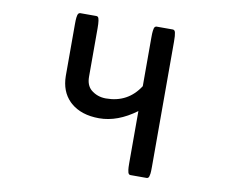

<svg xmlns="http://www.w3.org/2000/svg" viewBox="-82 -834 1163 969"><g transform="rotate(10 500.0 -349.5)"><path d="M455.1 -329.1Q567.9 -329.1 627.9 -422.4V-670.9Q627.9 -695.8 629.4 -705.8Q630.9 -715.8 631.8 -719Q632.8 -722.2 633.8 -723.9Q634.8 -725.6 636.2 -727.1Q639.6 -730.5 644.5 -730.5H727.5Q732.4 -730.5 735.8 -727.1Q738.3 -724.6 739.3 -721.4Q740.2 -718.3 740.7 -716.8Q744.1 -703.6 744.1 -670.9V-29.3Q744.1 -4.4 742.7 5.6Q741.2 15.6 739.7 20Q738.3 24.4 735.4 27.3Q732.4 30.3 727.5 30.3H644.5Q639.6 30.3 636.7 27.3Q633.8 24.4 632.3 20Q630.9 15.6 629.4 5.6Q627.9 -4.4 627.9 -29.3V-294.9Q533.2 -224.6 438.5 -224.6Q347.2 -224.6 292.5 -272L284.2 -279.8Q237.3 -327.1 236.3 -405.3V-670.9Q236.3 -695.8 237.8 -705.8Q239.3 -715.8 240.2 -718.5Q241.2 -721.2 241.7 -722.2Q243.7 -727.5 248.5 -729.5Q250.5 -730.5 252.9 -730.5H335.9Q340.8 -730.5 344.2 -727.1Q352.5 -718.8 352.5 -670.9V-421.9Q352.5 -378.9 377.9 -356.4Q410.6 -329.1 455.1 -329.1Z"/></g></svg>

Font: YuPearl-SemiBold
Style: SemiBold
Weight: 600
Designer: Max Yao
Foundry: Max-Everyday
Version: Version 1.011; ttfautohint (v1.8.3)